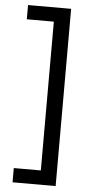

<svg xmlns="http://www.w3.org/2000/svg" viewBox="-59 -783 448 941"><g transform="rotate(5 165.0 -313.0)"><path d="M252 123H40V53H173V-679H40V-749H252Z"/></g></svg>

Font: Cairo-CLs
Style: CLs-Regular
Weight: 400
Version: Version 3.130;gftools[0.9.24]